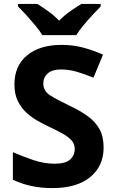

<svg xmlns="http://www.w3.org/2000/svg" viewBox="-20 -954 591 984"><path d="M511 -198Q511 -103 442.5 -46.5Q374 10 248 10Q135 10 46 -33V-174Q97 -152 151.5 -133.5Q206 -115 260 -115Q316 -115 339.5 -136.5Q363 -158 363 -191Q363 -218 344.5 -237Q326 -256 295 -272.5Q264 -289 224 -308Q199 -320 170 -336.5Q141 -353 114.5 -377.5Q88 -402 71 -437Q54 -472 54 -521Q54 -617 119 -670.5Q184 -724 296 -724Q352 -724 402.5 -711Q453 -698 508 -674L459 -556Q410 -576 371 -587Q332 -598 291 -598Q248 -598 225 -578Q202 -558 202 -526Q202 -488 236 -466Q270 -444 337 -412Q392 -386 430.5 -358Q469 -330 490 -292Q511 -254 511 -198ZM197 -774Q183 -797 160.5 -824Q138 -851 114.5 -877Q91 -903 72 -921V-934H171Q197 -918 227 -896.5Q257 -875 283 -848Q309 -875 340 -896.5Q371 -918 397 -934H496V-921Q478 -903 454 -877Q430 -851 407.5 -824Q385 -797 371 -774Z"/></svg>

Font: Noto Sans Bamum
Style: Bold
Weight: 700
Designer: Monotype Design Team
Foundry: Monotype Imaging Inc.
Version: Version 2.002; ttfautohint (v1.8.4.7-5d5b)